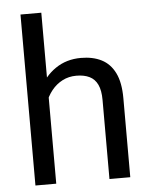

<svg xmlns="http://www.w3.org/2000/svg" viewBox="-53 -794 658 839"><g transform="rotate(-5 275.5 -375.0)"><path d="M159.7 0H68.4V-750H159.7ZM100.1 -286.1Q101.1 -358.4 127.9 -415.3Q154.8 -472.2 202.9 -505.1Q251 -538.1 314.9 -538.1Q367.2 -538.1 405 -518.8Q442.9 -499.5 463.6 -457.5Q484.4 -415.5 484.4 -346.2V0H393.1V-347.2Q393.1 -388.7 381.1 -414.1Q369.1 -439.5 345.7 -450.9Q322.3 -462.4 288.1 -462.4Q254.4 -462.4 227.1 -448.2Q199.7 -434.1 179.7 -409.2Q159.7 -384.3 148.9 -352.3Q138.2 -320.3 138.2 -284.7Z"/></g></svg>

Font: Heebo
Style: Regular
Weight: 400
Designer: Oded Ezer
Foundry: Ezer Type House
Version: Version 3.100